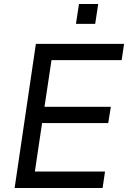

<svg xmlns="http://www.w3.org/2000/svg" viewBox="-20 -938 639 958"><path d="M53 0 159 -719H599L587 -638H237L202 -405H533L520 -324H190L154 -82H504L492 0ZM359 -819 374 -918H470L455 -819Z"/></svg>

Font: Nunitoga
Style: Medium Italic
Weight: 500
Italic angle: -9°
Designer: Vernon Adams
Foundry: Vernon Adams
Version: Version 1.0